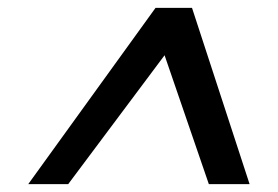

<svg xmlns="http://www.w3.org/2000/svg" viewBox="-20 -720 709 490"><path d="M400 -579 154 -250H52L377 -700H470L617 -250H513Z"/></svg>

Font: Albert Sans Medium
Style: Italic
Weight: 500
Italic angle: -11.25°
Designer: Andreas Rasmussen
Foundry: a.Foundry
Version: Version 1.025